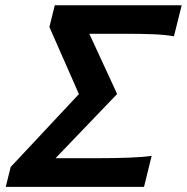

<svg xmlns="http://www.w3.org/2000/svg" viewBox="-20 -726 726 746"><path d="M195.8 -111.3H354.5Q426.8 -111.3 482.7 -113.5Q538.6 -115.7 569.3 -120.6L539.6 0H2.4L21.5 -77.1L286.6 -360.4L171.9 -621.1L192.9 -705.6H686L655.8 -585Q640.1 -587.9 620.4 -589.8Q600.6 -591.8 575 -593Q549.3 -594.2 517.3 -594.5Q485.4 -594.7 445.8 -594.7H327.1L435.1 -360.8Z"/></svg>

Font: Andika New Basic
Style: Bold Italic
Weight: 700
Italic angle: -14°
Designer: Victor Gaultney, Annie Olsen, Pablo Ugerman
Foundry: SIL International
Version: Version 5.500